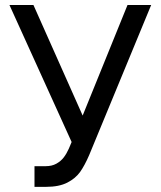

<svg xmlns="http://www.w3.org/2000/svg" viewBox="-20 -727 633 757"><path d="M116 -71.8H160.2Q184.4 -71.8 202 -81.5Q219.6 -91.2 231.2 -106.2Q242.7 -121.2 251.4 -140.9L262.4 -167.1L17.3 -707.2H111.9L305.9 -271.4L482.7 -707.2H576L331.5 -115.3Q313.9 -74.6 295.8 -49Q277.6 -23.5 245.2 -6.9Q212.7 9.7 161.6 9.7H116Z"/></svg>

Font: Pretendard Variable
Style: Regular
Weight: 400
Designer: Base glyphs from Inter by Rasmus Andersson; Hangul glyphs from Noto Sans CJK(Source Han Sans) by Jang Soo-young and Kang
Foundry: Kil Hyung-jin
Version: Version 1.100;FEAKit 1.0